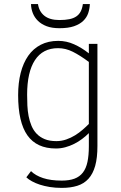

<svg xmlns="http://www.w3.org/2000/svg" viewBox="-20 -727 592 940"><path d="M457 -12.2Q457 45.9 446 85Q435.1 124 413.1 148.2Q391.1 172.4 358.4 182.6Q325.7 192.9 282.2 192.9Q250.5 192.9 223.6 188.5Q196.8 184.1 175 177Q153.3 169.9 136.5 160.6Q119.6 151.4 108.9 141.1L131.8 110.8Q153.3 132.3 190.9 144.8Q228.5 157.2 282.2 157.2Q319.3 157.2 344.7 147.7Q370.1 138.2 385.7 117.9Q401.4 97.7 408.2 65.7Q415 33.7 415 -11.2V-75.2Q399.9 -60.1 381.6 -46.4Q363.3 -32.7 342.8 -22.5Q322.3 -12.2 299.8 -6.1Q277.3 0 253.9 0Q159.7 0 114.3 -64.2Q68.8 -128.4 68.8 -261.2Q68.8 -321.3 81.3 -370.1Q93.8 -418.9 118.2 -453.9Q142.6 -488.8 179.4 -507.8Q216.3 -526.9 265.1 -526.9Q305.7 -526.9 343 -510Q380.4 -493.2 415 -465.8V-512.2H457ZM415 -423.8Q371.6 -456.1 336.4 -473.6Q301.3 -491.2 264.2 -491.2Q189.5 -491.2 151.1 -432.6Q112.8 -374 112.8 -263.2Q112.8 -237.3 114 -210.4Q115.2 -183.6 120.1 -158.4Q125 -133.3 134.3 -111.1Q143.6 -88.9 159.4 -72.3Q175.3 -55.7 198.7 -45.9Q222.2 -36.1 255.9 -36.1Q281.2 -36.1 304.4 -44.2Q327.6 -52.2 347.7 -64.7Q367.7 -77.1 384.5 -91.8Q401.4 -106.4 415 -120.1ZM419.9 -707Q418.9 -684.1 411.9 -662.8Q404.8 -641.6 387.7 -625Q370.6 -608.4 342.3 -598.6Q314 -588.9 271 -588.9Q234.4 -588.9 208.5 -598.6Q182.6 -608.4 165.8 -625Q148.9 -641.6 140.6 -662.8Q132.3 -684.1 131.8 -707H166Q171.4 -670.4 197.5 -649.7Q223.6 -628.9 271 -628.9Q299.3 -628.9 319.6 -633.1Q339.8 -637.2 353.5 -646.5Q367.2 -655.8 375 -670.7Q382.8 -685.5 385.7 -707Z"/></svg>

Font: Clear Sans Thin
Style: Regular
Weight: 250
Foundry: Intel Corporation
Version: Version 1.00